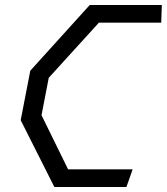

<svg xmlns="http://www.w3.org/2000/svg" viewBox="-20 -750 669 770"><path d="M198 0H487L512 -71H253L146.5 -288L175.5 -438L376.5 -659H626.5L629 -730H340L101.5 -466.5L63 -268Z"/></svg>

Font: Monaspace Krypton Light
Style: Italic
Weight: 300
Italic angle: -11°
Designer: Riley Cran & the Lettermatic Team
Foundry: Lettermatic
Version: Version 1.101 (Monaspace Krypton)